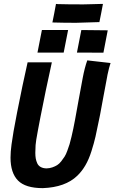

<svg xmlns="http://www.w3.org/2000/svg" viewBox="-20 -973 595 998"><path d="M515.1 -952.6Q512.2 -936.5 506.1 -905.3Q500 -874 496.6 -857.9H488.3Q389.2 -854.5 375.5 -854.5Q311 -854.5 261.2 -856Q259.8 -856 256.8 -856.2Q253.9 -856.4 252.4 -856.4Q255.9 -872.6 262 -904.5Q268.1 -936.5 271 -952.6Q276.9 -951.7 280.3 -951.7Q327.6 -950.2 412.6 -950.2Q428.7 -950.2 462.9 -951.4Q497.1 -952.6 506.8 -952.6ZM402.8 -816.9 540 -815.4 517.6 -699.2 379.9 -699.7ZM197.8 -816.9H334L311 -699.7H174.8ZM433.6 -659.2Q454.1 -656.7 494.1 -652.3Q534.2 -647.9 554.7 -645.5Q546.9 -623 538.6 -583.5Q538.1 -581.1 537.4 -576.4Q536.6 -571.8 536.1 -569.3Q528.3 -530.3 516.8 -466.6Q505.4 -402.8 500.5 -378.4Q499.5 -373.5 497.6 -364Q495.6 -354.5 494.6 -349.6Q483.9 -295.4 476.3 -262.5Q468.8 -229.5 455.3 -187Q441.9 -144.5 423.6 -113.3Q405.3 -82 381.3 -59.1Q319.3 0.5 202.6 4.9Q112.3 4.9 73.5 -34.7Q34.7 -74.2 34.7 -153.8Q34.7 -183.6 40 -222.7Q46.9 -276.9 68.8 -388.2Q97.7 -535.6 123.5 -648.9H249.5Q217.3 -503.4 189.9 -362.8Q184.6 -335.9 176.8 -293.9Q166 -236.8 165 -218.8Q163.6 -182.1 163.6 -178.7Q163.6 -162.1 165.8 -149.4Q168 -136.7 173.6 -124.3Q179.2 -111.8 191.4 -105Q203.6 -98.1 221.7 -97.7Q237.8 -98.1 252 -103Q266.1 -107.9 277.1 -114.7Q288.1 -121.6 298.1 -134.3Q308.1 -147 315.4 -158.4Q322.8 -169.9 329.8 -189.2Q336.9 -208.5 341.6 -223.4Q346.2 -238.3 351.8 -262.9Q357.4 -287.6 361.1 -304.7Q364.7 -321.8 370.1 -350.6Q374.5 -373.5 387.7 -447.8Q400.9 -522 410.2 -569.3Q419.9 -620.6 433.6 -659.2Z"/></svg>

Font: Fantasque Sans Mono
Style: Bold Italic
Weight: 700
Italic angle: -11°
Monospace: yes
Designer: Jany Belluz
Version: Version 1.7.1